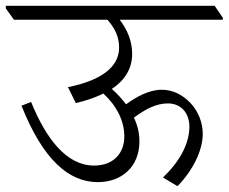

<svg xmlns="http://www.w3.org/2000/svg" viewBox="-53 -643 787 661"><path d="M284 -16C365 -16 427 -68 427 -156C427 -184 421 -211 408 -238C445 -265 482 -287 525 -287C570 -287 599 -254 599 -207C599 -147 564 -85 508 -32L558 -2C609 -54 645 -123 645 -182C645 -222 629 -260 604 -287C577 -316 543 -334 504 -334C460 -334 417 -310 381 -284C367 -302 351 -320 332 -337C379 -368 402 -409 402 -458C402 -501 385 -542 359 -575H714V-582L686 -623H-33V-614L-5 -575H317C344 -544 357 -515 357 -479C357 -410 291 -365 181 -343L208 -288C245 -297 277 -308 303 -321C350 -277 375 -226 375 -173C375 -116 338 -73 271 -73C175 -73 105 -167 54 -292L21 -279C96 -91 185 -16 284 -16Z"/></svg>

Font: Noto Serif Devanagari Light
Style: Regular
Weight: 300
Designer: Universal Thirst, Indian Type Foundry and the Monotype Design Team
Foundry: Monotype Imaging Inc.
Version: Version 2.004